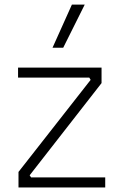

<svg xmlns="http://www.w3.org/2000/svg" viewBox="-20 -821 521 841"><path d="M256.8 -611.8H210L294.9 -800.8H351.1ZM440.9 0H61V-67.9L377 -471.2L371.1 -481H59.1V-524.9H424.8V-457L109.9 -53.2L116.2 -43.9H440.9Z"/></svg>

Font: Sora ExtraLight
Style: Regular
Weight: 200
Designer: Jonathan Barnbrook, Julián Moncada
Foundry: Barnbrook Fonts
Version: Version 2.000